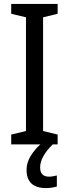

<svg xmlns="http://www.w3.org/2000/svg" viewBox="-20 -734 351 976"><path d="M269 214V158Q262 159 252.5 161.5Q243 164 229 164Q184 164 184 117Q184 63 248 0H273V-50L199 -68V-646L273 -664V-714H37V-664L112 -646V-68L37 -50V0H185Q156 26 135.5 59.5Q115 93 115 129Q115 222 214 222Q243 222 269 214Z"/></svg>

Font: Noto Sans UI SemiCondensed
Style: Regular
Weight: 400
Width: 4
Designer: Monotype Design Team
Foundry: Monotype Imaging Inc.
Version: 1.001